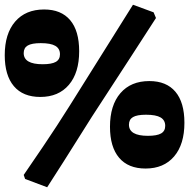

<svg xmlns="http://www.w3.org/2000/svg" viewBox="-20 -699 798 810"><path d="M86 56 80 39Q99 12 160.5 -79Q222 -170 274 -253L541 -679L628 -647L638 -623Q609 -578 529 -454.5Q449 -331 368 -207Q301 -100 248.5 -17.5Q196 65 179 91ZM0 -466Q0 -557 44 -608Q88 -659 166 -659Q238 -659 276 -614Q314 -569 314 -483Q314 -392 270.5 -341Q227 -290 150 -290Q77 -290 38.5 -335.5Q0 -381 0 -466ZM233 -470Q233 -494 213.5 -505.5Q194 -517 152 -517Q114 -517 97 -507Q80 -497 80 -475Q80 -428 160 -428Q198 -428 215.5 -438Q233 -448 233 -470ZM444 -164Q444 -255 488 -306Q532 -357 610 -357Q682 -357 720 -312Q758 -267 758 -181Q758 -90 714.5 -39Q671 12 594 12Q521 12 482.5 -33.5Q444 -79 444 -164ZM677 -168Q677 -192 657.5 -203.5Q638 -215 596 -215Q558 -215 541 -205Q524 -195 524 -173Q524 -126 604 -126Q642 -126 659.5 -136Q677 -146 677 -168Z"/></svg>

Font: Alegreya SC Black
Style: Regular
Weight: 900
Designer: Juan Pablo del Peral
Foundry: Huerta Tipografica
Version: Version 2.007; ttfautohint (v1.6)